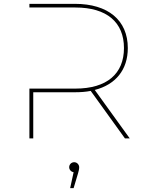

<svg xmlns="http://www.w3.org/2000/svg" viewBox="-20 -720 756 999"><path d="M473 -252C582 -280 645 -357 645 -470C645 -615 542 -700 370 -700H133V-681H372C536 -681 625 -604 625 -470C625 -336 536 -259 372 -259H133V0H153V-240H370C399 -240 427 -242 452 -247L630 0H655ZM386 182C389 171 392 161 392 150C392 138 382 124 366 124C351 124 340 136 340 150C340 163 350 174 363 176L345 259H363Z"/></svg>

Font: Montserrat-Alt1 Thin
Style: Regular
Weight: 100
Designer: Differentunic
Foundry: Differentunic
Version: Version 7.222